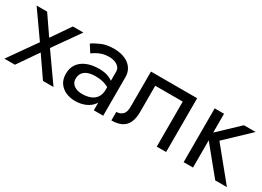

<svg xmlns="http://www.w3.org/2000/svg" viewBox="-20 -941 1943 1422"><g transform="rotate(30 951.5 -230.0)"><path d="M410 -460 253 -237 420 0H330L210 -174L90 0H0L167 -237L10 -460H100L210 -300L320 -460Z M492 -413Q518 -432 562 -451Q606 -470 668 -470Q707 -470 739.5 -460.5Q772 -451 795.5 -433Q819 -415 832 -389Q845 -363 845 -330V0H765V-66Q762 -60 758 -55Q734 -23 695 -6.5Q656 10 608 10Q565 10 529 -6Q493 -22 471.5 -53.5Q450 -85 450 -132Q450 -181 474 -215Q498 -249 542 -267.5Q586 -286 646 -286Q690 -286 722 -275Q748 -265 765 -253V-330Q765 -353 751 -368.5Q737 -384 715 -392Q693 -400 668 -400Q635 -400 608 -391.5Q581 -383 561.5 -371.5Q542 -360 531 -352ZM531 -135Q531 -111 544 -94.5Q557 -78 579 -69.5Q601 -61 628 -61Q668 -61 699 -73Q730 -85 747.5 -111Q765 -137 765 -180V-198Q747 -208 729 -214Q694 -225 650 -225Q610 -225 583.5 -214Q557 -203 544 -183Q531 -163 531 -135Z M1383 0H1303V-385H1068V-160Q1068 -106 1051.5 -70.5Q1035 -35 1001 -17.5Q967 0 915 0V-73Q945 -73 966.5 -92Q988 -111 988 -160V-460H1383Z M1613 -460V-299L1783 -460H1883L1683 -270L1903 0H1803L1613 -233V0H1533V-460Z"/></g></svg>

Font: Venryn Sans
Style: Regular
Weight: 400
Designer: Owen Earl, indestructible type* (font) & Cristiano Sobral (main changes)
Version: Version 3.600; ttfautohint (v1.8.3)